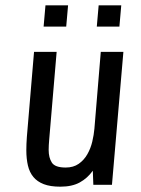

<svg xmlns="http://www.w3.org/2000/svg" viewBox="-20 -695 531 722"><path d="M193 -500 165 -170Q164 -159 163.5 -149.5Q163 -140 163 -131Q163 -102 175 -83.5Q187 -65 227 -65Q256 -65 276 -79Q296 -93 308.5 -115Q321 -137 327 -162.5Q333 -188 335 -211L359 -500H444L401 0H331L329 -53Q309 -25 280 -9Q251 7 207 7Q169 7 144.5 -2.5Q120 -12 105.5 -29.5Q91 -47 85 -72.5Q79 -98 79 -130Q79 -142 79.5 -154Q80 -166 81 -180L108 -500ZM344 -595 351 -675H436L429 -595ZM144 -595 151 -675H236L229 -595Z"/></svg>

Font: Share
Style: Italic
Weight: 400
Version: Version 1.002